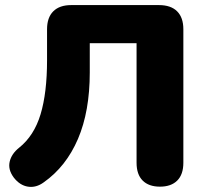

<svg xmlns="http://www.w3.org/2000/svg" viewBox="-20 -725 805 755"><path d="M609 9Q565 9 541 -15Q517 -39 517 -85V-555H333V-440Q333 -287 286.5 -178.5Q240 -70 152 -8Q122 14 90 9Q58 4 34 -27Q11 -58 18 -89Q25 -120 55 -144Q114 -191 139.5 -275.5Q165 -360 165 -488V-610Q165 -656 189.5 -680.5Q214 -705 260 -705H605Q652 -705 676.5 -680.5Q701 -656 701 -610V-85Q701 -39 677 -15Q653 9 609 9Z"/></svg>

Font: Chiron GoRound TC H
Style: Regular
Weight: 900
Designer: Ryoko NISHIZUKA 西塚涼子 (kana, bopomofo & ideographs); Paul D. Hunt (Latin, Greek & Cyrillic); Sandoll Communications 산돌커뮤니
Foundry: Adobe
Version: Version 1.000;hotconv 1.1.1;makeotfexe 2.6.0